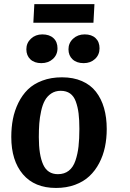

<svg xmlns="http://www.w3.org/2000/svg" viewBox="-20 -905 634 939"><path d="M147.9 -884.8H441.9L437 -793.9H143.1ZM187 -736.8Q221.7 -736.8 241.5 -718.5Q261.2 -700.2 261.2 -668.9Q261.2 -637.2 238.8 -616.7Q216.3 -596.2 182.1 -596.2Q148.4 -596.2 128.7 -614.7Q108.9 -633.3 108.9 -664.1Q108.9 -694.8 131.3 -715.8Q153.8 -736.8 187 -736.8ZM394 -736.8Q428.2 -736.8 447.5 -718.5Q466.8 -700.2 466.8 -668.9Q466.8 -637.2 444.8 -616.7Q422.9 -596.2 389.2 -596.2Q355 -596.2 335 -614.7Q314.9 -633.3 314.9 -664.1Q314.9 -694.8 337.6 -715.8Q360.4 -736.8 394 -736.8ZM35.2 -234.9Q35.2 -281.7 43.2 -323Q51.3 -364.3 69.8 -402.1Q88.4 -439.9 116.2 -467.3Q144 -494.6 186.8 -510.7Q229.5 -526.9 283.2 -526.9Q338.4 -526.9 380.6 -508.5Q422.9 -490.2 449.2 -456.3Q475.6 -422.4 488.8 -376.5Q502 -330.6 502 -273.9Q502 -227.5 493.2 -185.8Q484.4 -144 465.1 -107.2Q445.8 -70.3 417.2 -43.5Q388.7 -16.6 346.9 -1.2Q305.2 14.2 253.9 14.2Q148.9 14.2 92 -52.7Q35.2 -119.6 35.2 -234.9ZM263.2 -53.2Q294.9 -53.2 316.4 -70.1Q337.9 -86.9 348.9 -119.4Q359.9 -151.9 364 -188.5Q368.2 -225.1 368.2 -274.9Q368.2 -318.8 364.3 -350.3Q360.4 -381.8 350.8 -408.2Q341.3 -434.6 322.8 -447.8Q304.2 -460.9 276.9 -460.9Q250.5 -460.9 230.7 -447.8Q210.9 -434.6 199.5 -413.8Q188 -393.1 181.2 -361.8Q174.3 -330.6 172.1 -300.8Q169.9 -271 169.9 -233.9Q169.9 -147 191.2 -100.1Q212.4 -53.2 263.2 -53.2Z"/></svg>

Font: Literata Book
Style: Bold Italic
Weight: 700
Italic angle: -3°
Designer: Latin by Veronika Burian and Jose Scaglione. Greek by Irene Vlachou. Cyrillic by Vera Evstafieva
Foundry: TypeTogether
Version: Version 1.003;PS 001.003;hotconv 1.0.88;makeotf.lib2.5.64775